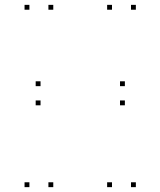

<svg xmlns="http://www.w3.org/2000/svg" viewBox="-20 -760 660 790"><path d="M539 10V-10H519V10ZM539 -720V-740H519V-720ZM440.8 -720V-740H420.8V-720ZM440.8 10V-10H420.8V10ZM199.2 10V-10H179.2V10ZM199.2 -720V-740H179.2V-720ZM101 -720V-740H81V-720ZM101 10V-10H81V10ZM493.8 -326.7V-346.7H473.8V-326.7ZM493.8 -405.5V-425.5H473.8V-405.5ZM146.8 -405.5V-425.5H126.8V-405.5ZM146.8 -326.7V-346.7H126.8V-326.7Z"/></svg>

Font: Monaspace Krypton Dots Var
Style: Regular
Weight: 400
Designer: Riley Cran and the Lettermatic Team
Version: Version 1.100 (Monaspace Krypton Dots)